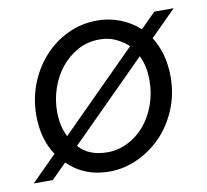

<svg xmlns="http://www.w3.org/2000/svg" viewBox="-63 -566 696 645"><g transform="rotate(-10 285.0 -243.5)"><path d="M3 5 89 -81Q51 -137 51 -218Q51 -274 70.5 -324.5Q90 -375 124.5 -413.5Q159 -452 206 -474.5Q253 -497 307 -497Q349 -497 385.5 -482.5Q422 -468 451 -442L502 -493H568L481 -406Q518 -347 518 -269Q518 -209 496.5 -157.5Q475 -106 439 -69Q403 -32 356.5 -11Q310 10 261 10Q175 10 119 -46L68 5ZM122 -219Q122 -169 141 -132L402 -393Q382 -411 358 -422Q334 -433 304 -433Q263 -433 229.5 -414.5Q196 -396 172 -366Q148 -336 135 -297.5Q122 -259 122 -219ZM265 -55Q302 -55 335 -71.5Q368 -88 392.5 -116.5Q417 -145 431.5 -184.5Q446 -224 446 -269Q446 -318 428 -354L168 -94Q185 -74 210 -64.5Q235 -55 265 -55Z"/></g></svg>

Font: Rosa Sans Light
Style: Italic
Weight: 300
Italic angle: -12°
Designer: Pentagram / MCKL
Foundry: Pentagram / MCKL
Version: Version 1.005;September 16, 2019;FontCreator 11.5.0.2425 64-